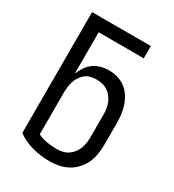

<svg xmlns="http://www.w3.org/2000/svg" viewBox="-180 -838 859 948"><g transform="rotate(30 250.0 -363.5)"><path d="M250 8Q201 8 152.5 -4.5Q104 -17 64 -46V-735H399V-665H142V-429Q150 -450 163 -469.5Q176 -489 194.5 -502.5Q213 -516 235.5 -522Q258 -528 281 -528Q306 -528 330.5 -521Q355 -514 375 -499Q395 -484 408.5 -463Q422 -442 430 -418.5Q438 -395 441 -370Q444 -345 444 -320V-200Q444 -173 440 -146Q436 -119 425 -94.5Q414 -70 395.5 -49.5Q377 -29 353.5 -16Q330 -3 303.5 2.5Q277 8 250 8ZM250 -62Q267 -62 284 -66Q301 -70 315 -79.5Q329 -89 339.5 -103Q350 -117 356 -133Q362 -149 364 -166Q366 -183 366 -200V-320Q366 -337 364 -354Q362 -371 356 -387Q350 -403 339.5 -417Q329 -431 315 -440.5Q301 -450 284.5 -454Q268 -458 251 -458Q234 -458 217.5 -454Q201 -450 188 -440Q175 -430 165.5 -415.5Q156 -401 151 -385.5Q146 -370 144 -353.5Q142 -337 142 -320V-83Q167 -71 194.5 -66.5Q222 -62 250 -62Z"/></g></svg>

Font: Iosevka SS18
Style: Regular
Weight: 400
Monospace: yes
Designer: Belleve Invis
Foundry: Belleve Invis
Version: Version 25.1.1; ttfautohint (v1.8.4)